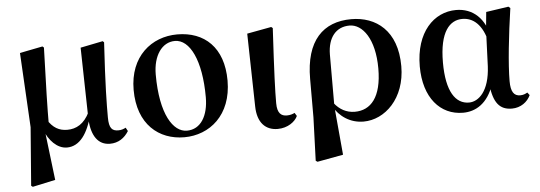

<svg xmlns="http://www.w3.org/2000/svg" viewBox="-50 -698 2978 1058"><g transform="rotate(-5 1439.5 -168.5)"><path d="M83.6 209.1 92.4 215.4 218.4 188.3 185.6 -84.9 209.9 -108.5C209.9 -216.6 212.7 -315.8 220.2 -543.7L212.4 -550.4L86 -525.4L108.8 -112.8ZM537 16.2C583.7 16.2 618.1 -8.2 640.9 -45.1L630.3 -64.5C618.4 -58.2 606.2 -53.4 589.1 -53.4C555.1 -53.4 537.6 -68.4 537.6 -129.6C537.4 -202.8 538.3 -305.4 552.9 -543.7L545.6 -550.4L421.5 -525.4L429.9 -132.1V-128.4C435.2 -35.5 472.1 16.2 537 16.2ZM299.1 16.2C369.6 16.2 416.7 -50.6 442.2 -156.5H445.7L434.1 -169.2C403.1 -104.4 358.9 -80.9 309.2 -80.9C264.7 -80.9 229.7 -99.2 199.5 -148.8L171.8 -96.3H174.6C199 -32.6 245 16.2 299.1 16.2Z M948.2 16.2C1088.1 16.2 1212.3 -82.9 1212.3 -274.3C1212.3 -458 1107.8 -551.9 957.6 -551.9C815.5 -551.9 692.2 -453.2 692.2 -267.9C692.2 -76.5 808.1 16.2 948.2 16.2ZM965.4 -18.7C889.8 -18.7 820.9 -120.9 820.9 -341.7C820.9 -445.8 870 -517 942.1 -517C1024.1 -517 1084.9 -398.2 1084.9 -193.3C1084.9 -91.6 1042.9 -18.7 965.4 -18.7Z M1464.8 15.5C1520.7 15.5 1562.3 -16.3 1575.7 -46.8L1564.8 -64.5C1553 -59 1540 -54.2 1521.5 -54.2C1490.9 -54.2 1468.3 -69.9 1468.3 -126.4C1468.3 -197.2 1471.4 -287.6 1485.7 -540.7L1477.5 -547.4L1342.8 -522.4L1351.4 -119.2C1352.9 -28.7 1397.7 15.5 1464.8 15.5Z M1657.7 208.4 1667.2 214.7 1810.6 188.3 1786.7 -74.4 1786.3 -86.8 1786.6 -369.3C1787.6 -461.6 1832.8 -517.7 1908 -517.7C1979.4 -517.7 2045.8 -432.4 2045.8 -268.3C2045.8 -109.2 1984.4 -41.8 1896.5 -41.8C1849.1 -41.8 1811.7 -64.1 1784.4 -98.6L1768.5 -84.8H1772.9C1807.2 -24.1 1866.2 16.2 1940 16.2C2057.2 16.2 2173 -91.1 2173 -270C2173 -467.7 2056.6 -551.9 1920.5 -551.9C1765 -551.9 1666.3 -455.7 1666.3 -243.1L1666.1 -31.5Z M2490.3 15.5C2558.8 15.5 2627.4 -21.6 2662.4 -128.7L2647.4 -127.3C2658.7 -24.9 2692.5 16.2 2760.5 16.2C2809.3 16.2 2847 -12.8 2863.7 -49.4L2852 -64.5C2840.2 -58 2829.2 -52.7 2811.7 -52.7C2777.5 -52.7 2760.2 -76.4 2760.2 -135.4C2760.2 -229 2777.7 -388.7 2799.4 -536.5L2789.4 -545L2665.1 -526.6L2655.6 -428L2647.8 -227.4C2641 -90.4 2580.7 -37.6 2527.5 -37.6C2453.2 -37.6 2403.2 -108.9 2403.2 -269.8C2403.2 -440.9 2461 -499.9 2530.4 -499.9C2588.5 -499.9 2641.2 -460.9 2665.2 -353.7L2686.5 -381.8H2680C2660.2 -490.5 2593.2 -551.9 2500.1 -551.9C2377.5 -551.9 2274.2 -448.8 2274.2 -259.4C2274.2 -86.1 2364 15.5 2490.3 15.5Z"/></g></svg>

Font: Source Han Serif TW VF
Style: Regular
Weight: 250
Designer: Ryoko NISHIZUKA 西塚涼子 (kana & ideographs); Frank Grießhammer (Latin, Greek & Cyrillic); Wenlong ZHANG 张文龙 (bopomofo); San
Foundry: Adobe
Version: Version 2.002;hotconv 1.1.0;makeotfexe 2.6.0